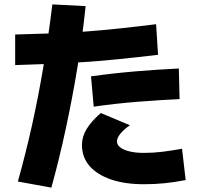

<svg xmlns="http://www.w3.org/2000/svg" viewBox="-20 -830 920 872"><path d="M61.1 -5.6Q96.7 -132.2 125.6 -262.2Q154.4 -392.2 177.2 -528.3Q200 -664.4 217.8 -810L368.9 -802.2Q354.4 -663.3 331.7 -524.4Q308.9 -385.6 279.4 -248.3Q250 -111.1 213.3 22.2ZM48.9 -673.3Q135.6 -675.6 213.9 -678.3Q292.2 -681.1 367.2 -686.7Q442.2 -692.2 520.6 -700.6Q598.9 -708.9 688.9 -720L697.8 -581.1Q604.4 -570 522.8 -561.7Q441.1 -553.3 364.4 -548.3Q287.8 -543.3 210.6 -540Q133.3 -536.7 48.9 -534.4ZM352.2 -172.2Q352.2 -208.9 373.3 -243.9Q394.4 -278.9 437.8 -316.7L570 -261.1Q542.2 -242.2 526.7 -222.8Q511.1 -203.3 511.1 -187.8Q511.1 -172.2 526.1 -160.6Q541.1 -148.9 568.9 -142.2Q596.7 -135.6 633.3 -135.6Q675.6 -135.6 716.7 -140.6Q757.8 -145.6 806.7 -154.4L823.3 -12.2Q771.1 -2.2 727.2 2.2Q683.3 6.7 633.3 6.7Q546.7 6.7 483.9 -15Q421.1 -36.7 386.7 -76.1Q352.2 -115.6 352.2 -172.2ZM393.3 -483.3Q497.8 -497.8 597.8 -506.1Q697.8 -514.4 792.2 -518.9L795.6 -380Q704.4 -375.6 605.6 -367.8Q506.7 -360 405.6 -345.6Z"/></svg>

Font: Paperlogy 8 ExtraBold
Style: Regular
Weight: 800
Designer: redesigned by Lee Juim, glyphs from Gmarket Sans & Montserrat
Foundry: PT&
Version: Version 1.001